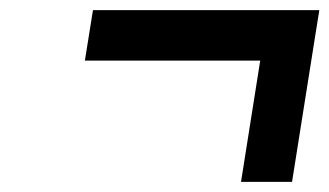

<svg xmlns="http://www.w3.org/2000/svg" viewBox="-20 -546 652 380"><path d="M612 -526 604 -476 558 -186H457L495 -426H148L164 -526Z"/></svg>

Font: Exo SemiBold
Style: Italic
Weight: 600
Italic angle: -9°
Designer: Natanael Gama
Foundry: Natanael Gama
Version: Version 1.500; ttfautohint (v1.6)